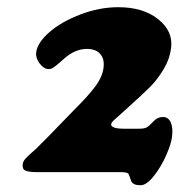

<svg xmlns="http://www.w3.org/2000/svg" viewBox="-20 -789 508 544"><path d="M117.7 -593.3Q104.5 -593.3 92.5 -608.9Q80.6 -624.5 82.5 -640.6Q85.9 -668 119.6 -697.5Q153.3 -727.1 207.3 -747.8Q261.2 -768.6 315.4 -768.6Q385.7 -768.6 428.2 -734.6Q470.7 -700.7 464.8 -653.8Q460.9 -621.6 443.4 -592.5Q425.8 -563.5 406.7 -544.2Q387.7 -524.9 339.4 -481.4Q332 -474.6 328.1 -471.2Q323.7 -466.8 317.1 -461.2Q310.5 -455.6 307.6 -452.9Q304.7 -450.2 301.3 -447Q297.9 -443.8 296.6 -441.4Q295.4 -439 294.9 -437Q293.9 -424.3 332.5 -424.3H373.5Q388.7 -424.3 395.5 -428Q402.3 -431.6 410.6 -440.9Q411.1 -441.4 413.1 -443.4Q415 -445.3 415.8 -446Q416.5 -446.8 418.7 -448.7Q420.9 -450.7 422.4 -451.7Q423.8 -452.6 426.3 -453.9Q428.7 -455.1 430.9 -455.8Q433.1 -456.5 436 -457Q439 -457.5 441.9 -457.5Q457 -457.5 463.9 -441.9Q470.7 -426.3 467.3 -400.4Q464.8 -380.9 450.9 -349.1Q437 -317.4 416.3 -290.8Q395.5 -264.2 378.4 -264.2Q363.8 -264.2 357.7 -268.8Q351.6 -273.4 351.1 -278.3Q350.1 -280.3 347.9 -286.9Q345.7 -293.5 344.2 -296.4Q340.8 -301.3 321.8 -301.3H85.9Q61.5 -301.3 52 -305.7Q42.5 -310.1 44.4 -324.2Q44.9 -328.1 46.9 -332Q48.8 -335.9 53 -340.3Q57.1 -344.7 60.1 -347.7Q63 -350.6 70.3 -356.9Q77.6 -363.3 81.5 -366.7Q93.8 -377.9 191.9 -479.5Q229.5 -516.6 250 -544.2Q270.5 -571.8 273.4 -597.7Q276.4 -622.1 263.9 -636.2Q251.5 -650.4 226.1 -650.4Q193.8 -650.4 163.6 -624.5Q158.2 -619.6 150.6 -613Q143.1 -606.4 139.9 -604Q136.7 -601.6 132.3 -598.4Q127.9 -595.2 124.8 -594.2Q121.6 -593.3 117.7 -593.3Z"/></svg>

Font: Cooper* ExtraBold
Style: Italic
Weight: 800
Italic angle: -7°
Designer: Owen Earl
Foundry: indestructible type*
Version: Version 0.001